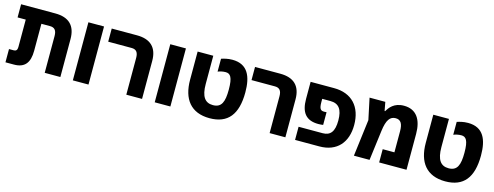

<svg xmlns="http://www.w3.org/2000/svg" viewBox="-22 -1268 4974 1932"><g transform="rotate(15 2465.0 -302.0)"><path d="M277 -187V-468H366C415 -468 437 -442 437 -383V0H600V-395C600 -535 527 -605 385 -605H29V-468H114V-181C114 -151 101 -138 78 -138H28V0H117C227 0 277 -61 277 -187Z M730 0H893V-605H730Z M1287 0H1451V-395C1451 -535 1377 -605 1236 -605H973V-468H1217C1265 -468 1287 -442 1287 -383Z M1583 0H1746V-605H1583Z M2156 12C2347 12 2438 -103 2438 -332C2438 -496 2390 -616 2228 -616C2178 -616 2139 -604 2114 -596V-462C2137 -471 2164 -478 2195 -478C2243 -478 2270 -446 2270 -316C2270 -188 2245 -124 2155 -124C2073 -124 2031 -180 2031 -311V-605H1868V-311C1868 -112 1960 12 2156 12Z M2780 0H2944V-395C2944 -535 2870 -605 2729 -605H2466V-468H2710C2758 -468 2780 -442 2780 -383Z M3045 -427C3045 -287 3100 -215 3229 -215C3249 -215 3266 -217 3279 -219V-351C3271 -351 3264 -350 3254 -350C3218 -350 3202 -364 3202 -438V-470H3287C3375 -470 3415 -417 3415 -301C3415 -186 3376 -137 3296 -137H3045V0H3298C3482 0 3581 -118 3581 -298C3581 -487 3476 -605 3289 -605H3045Z M4016 -616C3911 -616 3869 -553 3845 -514H3840L3823 -605H3659L3706 -383L3658 0H3821L3861 -312C3876 -431 3910 -473 3967 -473C4020 -473 4043 -437 4043 -356V-138H3921V0H4206V-374C4206 -520 4147 -616 4016 -616Z M4611 12C4802 12 4893 -103 4893 -332C4893 -496 4845 -616 4683 -616C4633 -616 4594 -604 4569 -596V-462C4592 -471 4619 -478 4650 -478C4698 -478 4725 -446 4725 -316C4725 -188 4700 -124 4610 -124C4528 -124 4486 -180 4486 -311V-605H4323V-311C4323 -112 4415 12 4611 12Z"/></g></svg>

Font: Noto Sans Hebrew SemiCondensed Extra
Style: Regular
Weight: 800
Width: 4
Designer: Monotype Design Team
Foundry: Monotype Imaging Inc.
Version: Version 1.902